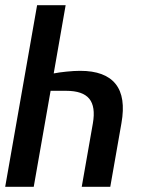

<svg xmlns="http://www.w3.org/2000/svg" viewBox="-38 -720 583 740"><path d="M215 -700 169 -437Q189 -441 218.5 -444Q248 -447 271 -447Q367 -447 407.5 -396.5Q448 -346 430 -245L387 0H277L320 -245Q331 -309 306 -339.5Q281 -370 217 -370H157L92 0H-18L105 -700Z"/></svg>

Font: Cuprum SemiBold
Style: Italic
Weight: 600
Italic angle: -10°
Version: Version 3.000